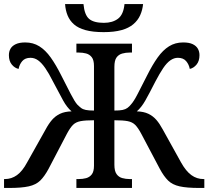

<svg xmlns="http://www.w3.org/2000/svg" viewBox="-20 -930 1031 950"><path d="M493 -771Q439 -771 403 -781Q367 -791 346 -809.5Q325 -828 314.5 -853.5Q304 -879 302 -910H393Q398 -856 421 -836.5Q444 -817 494 -817Q537 -817 564 -837.5Q591 -858 596 -910H688Q685 -880 673.5 -854.5Q662 -829 639.5 -810Q617 -791 581 -781Q545 -771 493 -771ZM0 0V-44H4Q37 -44 64 -63.5Q91 -83 114 -126L206 -290Q221 -318 237.5 -337Q254 -356 277 -367Q300 -378 334 -379Q311 -399 292.5 -432.5Q274 -466 242 -527Q222 -567 204 -593Q186 -619 168.5 -631.5Q151 -644 131 -644Q104 -644 90 -627.5Q76 -611 72 -589Q53 -593 38.5 -610.5Q24 -628 24 -657Q24 -675 32 -689Q40 -703 58 -711.5Q76 -720 105 -720Q144 -720 174.5 -701Q205 -682 231 -645.5Q257 -609 283 -557Q311 -502 330 -465Q349 -428 362 -413Q372 -403 381 -396Q390 -389 404.5 -386Q419 -383 445 -383V-603Q445 -633 434 -647Q423 -661 406 -665.5Q389 -670 369 -670H358V-714H633V-670H622Q602 -670 584.5 -665Q567 -660 556.5 -645.5Q546 -631 546 -599V-383Q572 -383 586.5 -386Q601 -389 610.5 -396Q620 -403 628 -413Q642 -428 661 -465Q680 -502 708 -557Q734 -609 760 -645.5Q786 -682 816.5 -701Q847 -720 886 -720Q916 -720 933.5 -711.5Q951 -703 959 -689Q967 -675 967 -657Q967 -628 952.5 -610.5Q938 -593 919 -589Q915 -611 901 -627.5Q887 -644 860 -644Q841 -644 823 -631.5Q805 -619 787.5 -593Q770 -567 749 -527Q718 -466 699 -432.5Q680 -399 657 -379Q691 -378 714 -367Q737 -356 753.5 -337Q770 -318 785 -290L876 -126Q900 -83 927 -63.5Q954 -44 987 -44H991V0H966Q904 0 868.5 -8Q833 -16 812 -36.5Q791 -57 771 -94L679 -268Q663 -298 649 -312Q635 -326 612 -330.5Q589 -335 546 -335V-115Q546 -84 556.5 -69Q567 -54 584.5 -49Q602 -44 622 -44H633V0H358V-44H369Q389 -44 406 -48.5Q423 -53 434 -67Q445 -81 445 -110V-335Q402 -335 378.5 -330.5Q355 -326 341 -312Q327 -298 311 -268L220 -94Q200 -57 179 -36.5Q158 -16 122.5 -8Q87 0 25 0Z"/></svg>

Font: ET Text
Style: Regular
Weight: 470
Designer: Monotype Design Team
Foundry: Monotype Imaging Inc.
Version: Version 2.009